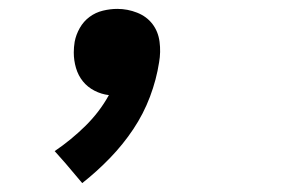

<svg xmlns="http://www.w3.org/2000/svg" viewBox="-20 -207 640 432"><path d="M165 205 127 160 103 133Q140 108 172 76.5Q204 45 225 7Q208 5 192.5 -3Q177 -11 166.5 -24Q156 -37 151 -54Q146 -71 146 -89Q146 -95 146.5 -101Q147 -107 148 -113Q151 -129 159.5 -144Q168 -159 181.5 -169Q195 -179 211.5 -183Q228 -187 244 -187Q267 -187 288.5 -178.5Q310 -170 323 -153Q336 -136 339 -113Q342 -90 338 -67Q332 -28 317.5 10.5Q303 49 280 83.5Q257 118 227.5 148.5Q198 179 165 205Z"/></svg>

Font: Iosevka Curly Slab ExObl
Style: Bold
Weight: 700
Width: 7
Italic angle: -9°
Monospace: yes
Designer: Belleve Invis
Foundry: Belleve Invis
Version: Version 11.0.0; ttfautohint (v1.8.3)